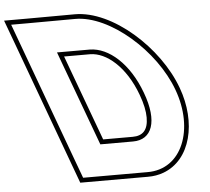

<svg xmlns="http://www.w3.org/2000/svg" viewBox="-348 -874 1122 1027"><g transform="rotate(-5 213.0 -360.0)"><path d="M144 65H59L27.6 -20L-221.8 -699L-253.1 -784H-168.1L91.5 -785C276.5 -785 513.6 -576 592.2 -360C671.9 -144 591.3 66 405 65ZM166.3 -105H342.3C443.3 -105 482.2 -200 422.2 -360C363.6 -519 256.6 -614 154.2 -615H-21.8ZM41.5 90H404.9C434.8 90.2 462.9 85.3 488.3 76C639.5 20.8 685.9 -178.3 615.7 -368.6C534.4 -591.9 292.5 -810 91.4 -810L-168.1 -809H-289L-245.2 -690.4L4.2 -11.3ZM183.7 -130 14.1 -590H154.1C240.5 -589.2 341.9 -505.7 398.8 -351.3C417.4 -301.7 425.6 -259.7 425.7 -226.7C425.7 -158.8 396.3 -130 342.3 -130Z"/></g></svg>

Font: Nordica Plus
Style: NordicaClassicBkOpOblOl
Weight: 900
Version: Version 1.01